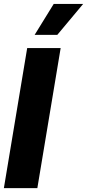

<svg xmlns="http://www.w3.org/2000/svg" viewBox="-25 -977 452 997"><path d="M290 -727.5 168.9 0H-4.9L116.2 -727.5ZM154.8 -795.9 253.9 -956.5H406.7L272.5 -795.9Z"/></svg>

Font: Inter Tight ExtraBold
Style: Italic
Weight: 800
Italic angle: -9.39999°
Designer: Rasmus Andersson
Foundry: rsms
Version: Version 3.004